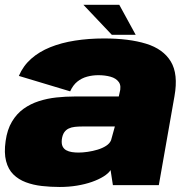

<svg xmlns="http://www.w3.org/2000/svg" viewBox="-20 -756 768 784"><path d="M224 7.5Q260.5 7.5 294 2Q327.5 -3.5 355.2 -13.2Q383 -23 403 -35.5Q423 -48 431.5 -61.5L441 0H628.5L692.5 -363.5Q708.5 -453.5 677.5 -504.8Q646.5 -556 576.5 -577.5Q506.5 -599 405 -599Q342 -599 286.2 -590.2Q230.5 -581.5 185.2 -563.2Q140 -545 107.2 -516Q74.5 -487 57 -446L266.5 -383Q278 -408.5 295.8 -422.8Q313.5 -437 335.8 -443Q358 -449 382 -449Q408.5 -449 431.2 -442.8Q454 -436.5 465.2 -420.8Q476.5 -405 468 -375.5L465 -362H284Q247.5 -362 210.2 -358Q173 -354 138.8 -343Q104.5 -332 76.2 -311.8Q48 -291.5 28.8 -259.2Q9.5 -227 3 -180.5Q-4 -132 4.8 -98.2Q13.5 -64.5 34.5 -43.8Q55.5 -23 85.5 -11.8Q115.5 -0.5 151.2 3.5Q187 7.5 224 7.5ZM300.5 -133Q286.5 -133 273.5 -135Q260.5 -137 250.5 -142.5Q240.5 -148 235.5 -158.5Q230.5 -169 232.5 -187Q235 -205 242.2 -215.5Q249.5 -226 260.5 -231.2Q271.5 -236.5 285.8 -238Q300 -239.5 316 -239.5H449L433.5 -183.5Q428 -170 413.2 -160.5Q398.5 -151 378.8 -145Q359 -139 338.2 -136Q317.5 -133 300.5 -133ZM436.5 -614H534L467 -736.5H320.5Z"/></svg>

Font: Anybody UltraCondensed Thin Black
Style: Italic
Weight: 900
Italic angle: -10°
Version: Version 1.111